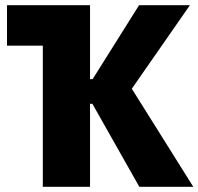

<svg xmlns="http://www.w3.org/2000/svg" viewBox="-20 -720 765 740"><path d="M145 0H327V-320H336L517 0H725L488 -378L712 -700H516L337 -415H327V-700H7V-544H145Z"/></svg>

Font: Fixel Text ExtraBold
Style: Regular
Weight: 800
Width: 4
Designer: AlfaBravo + MacPaw
Foundry: Kyrylo Tkachov, Marchela Mozhyna, Serhii Makarenko, Maria Weinstein, Zakhar Kryvoshyya
Version: Version 1.211